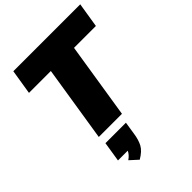

<svg xmlns="http://www.w3.org/2000/svg" viewBox="-279 -837 1266 1266"><g transform="rotate(-45 354.0 -204.0)"><path d="M176 0 260 -531H56L84 -705H708L680 -531H476L392 0ZM261 297 205 246Q221 235 231 223.5Q241 212 247 199H156L178 60H369L355 150Q348 199 330 233Q312 267 261 297Z"/></g></svg>

Font: Mulish ExtraBlack
Style: Italic
Weight: 1000
Italic angle: -9°
Designer: Vernon Adams
Foundry: Vernon Adams
Version: Version 3.603; ttfautohint (v1.8.3)